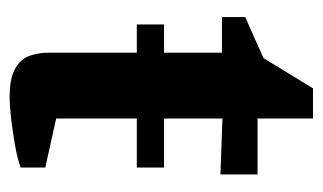

<svg xmlns="http://www.w3.org/2000/svg" viewBox="-152 -492 653 388"><g transform="rotate(90 174.0 -297.5)"><path d="M29 -248V-303H318V-248ZM175 9Q137 9 117.5 -2.5Q98 -14 92 -32Q86 -50 86 -69V-420H14V-467L97 -504L158 -604H219V-492H332V-417L219 -421V-85L318 -63V-13Q297 -6 271 -1.5Q245 3 219.5 6Q194 9 175 9Z"/></g></svg>

Font: Manuale
Style: Bold
Weight: 700
Version: Version 1.002